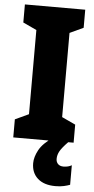

<svg xmlns="http://www.w3.org/2000/svg" viewBox="-63 -750 505 1027"><g transform="rotate(5 190.0 -237.0)"><path d="M352 0H28V-97L101 -131V-583L28 -617V-714H352V-617L279 -583V-131L352 -97ZM269 94Q269 111 279.5 121.5Q290 132 309 132Q322 132 333.5 129Q345 126 353 121V226Q340 231 320.5 235.5Q301 240 275 240Q214 240 180 210Q146 180 146 128Q146 95 166.5 57Q187 19 243 -19L323 0Q291 33 280 53Q269 73 269 94Z"/></g></svg>

Font: Noto Sans Malayalam Condensed Black
Style: Regular
Weight: 900
Width: 3
Designer: Jelle Bosma - Monotype Design Team
Foundry: Monotype Imaging Inc.
Version: Version 2.104; ttfautohint (v1.8.4.7-5d5b)